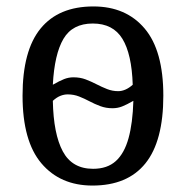

<svg xmlns="http://www.w3.org/2000/svg" viewBox="-20 -566 577 596"><path d="M267 10Q167 10 108.5 -59Q50 -128 50 -269Q50 -409 106 -477.5Q162 -546 270 -546Q371 -546 429 -477.5Q487 -409 487 -269Q487 -128 431.5 -59Q376 10 267 10ZM269 -42Q313 -42 339.5 -66Q366 -90 379 -137Q392 -184 394 -253Q373 -241 359 -235.5Q345 -230 329 -230Q309 -230 291.5 -236.5Q274 -243 258 -251.5Q242 -260 225.5 -266.5Q209 -273 190 -273Q179 -273 167.5 -268.5Q156 -264 144 -253Q146 -150 175 -96Q204 -42 269 -42ZM347 -283Q358 -283 369.5 -288Q381 -293 392 -303Q389 -398 360 -445.5Q331 -493 268 -493Q205 -493 177 -445.5Q149 -398 144 -303Q165 -315 179 -320.5Q193 -326 208 -326Q229 -326 246 -319.5Q263 -313 279.5 -304.5Q296 -296 312.5 -289.5Q329 -283 347 -283Z"/></svg>

Font: Noto Serif SemiCondensed
Style: Regular
Weight: 400
Width: 4
Designer: Monotype Design Team
Foundry: Monotype Imaging Inc.
Version: Version 2.013